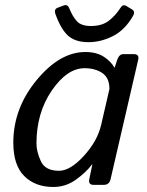

<svg xmlns="http://www.w3.org/2000/svg" viewBox="-20 -725 577 753"><path d="M197.8 -668.9Q190.4 -689 206.5 -694.8L230 -703.6Q245.1 -709 251.5 -692.9Q264.6 -660.2 281.7 -641.6Q298.8 -623 336.4 -623Q380.4 -623 407 -643.8Q433.6 -664.6 452.6 -694.3Q461.9 -709.5 475.1 -701.7L497.1 -688.5Q512.2 -679.7 501 -661.6Q469.7 -606.9 422.6 -583.3Q375.5 -559.6 327.1 -559.6Q275.4 -559.6 247.1 -585Q218.8 -610.4 197.8 -668.9ZM32.2 -165.5Q32.2 -299.8 123.3 -410.4Q214.4 -521 314.5 -521Q358.4 -521 386.7 -502.7Q415 -484.4 428.7 -460H429.7L439.9 -490.7Q447.3 -512.7 463.9 -512.7H504.9Q526.9 -512.7 522 -490.7L413.6 -22Q408.7 0 386.7 0H347.2Q325.7 0 330.1 -22L342.3 -80.6H341.3Q317.4 -48.8 277.6 -20.3Q237.8 8.3 189 8.3Q118.2 8.3 75.2 -34.4Q32.2 -77.1 32.2 -165.5ZM123 -162.1Q123 -129.9 140.4 -92.5Q157.7 -55.2 211.4 -55.2Q255.4 -55.2 308.6 -113.3Q361.8 -171.4 376.5 -234.4L409.2 -376Q409.2 -419.9 381.1 -438.7Q353 -457.5 311.5 -457.5Q243.2 -457.5 183.1 -369.9Q123 -282.2 123 -162.1Z"/></svg>

Font: Istok Web
Style: Italic
Weight: 400
Italic angle: -13°
Designer: Andrey V. Panov
Foundry: Andrey V. Panov
Version: Version 1.0.2g